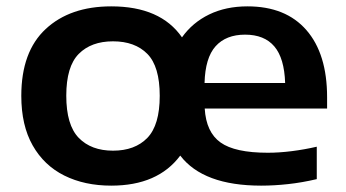

<svg xmlns="http://www.w3.org/2000/svg" viewBox="-20 -574 1088 604"><path d="M330 10Q246 10 182.2 -21.8Q118.5 -53.5 82.8 -116.5Q47 -179.5 47 -272.5Q47 -411.5 123.8 -482.8Q200.5 -554 330 -554Q485 -554 552.5 -456.5Q585.5 -503 638 -528.5Q690.5 -554 758.5 -554Q879 -554 944 -479.2Q1009 -404.5 1009 -268V-232.5H624Q628.5 -158 673.8 -125.8Q719 -93.5 822.5 -93.5Q858 -93.5 897.8 -98.5Q937.5 -103.5 976.5 -112.5V-10.5Q929.5 0.5 886 5.2Q842.5 10 801.5 10Q619.5 10 547 -84.5Q476.5 10 330 10ZM751 -465Q691 -465 658.2 -428.5Q625.5 -392 623.5 -313H877Q874.5 -391 843 -428Q811.5 -465 751 -465ZM335.5 -100Q404.5 -100 443.5 -140.2Q482.5 -180.5 482.5 -272.5Q482.5 -365 443.5 -404.5Q404.5 -444 335.5 -444Q267 -444 227.8 -404.5Q188.5 -365 188.5 -273Q188.5 -180.5 227.8 -140.2Q267 -100 335.5 -100Z"/></svg>

Font: Encode Sans Expanded Expanded SemiBold
Style: Regular
Weight: 600
Width: 7
Designer: Multiple Designers
Foundry: Impallari Type
Version: Version 3.000; ttfautohint (v1.8.3) -l 8 -r 50 -G 200 -x 14 